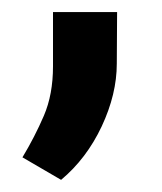

<svg xmlns="http://www.w3.org/2000/svg" viewBox="-20 -133 264 313"><path d="M170.9 -113.3 170.4 -29.3Q170.4 20.5 145.8 73Q121.1 125.5 79.6 160.2L16.6 123.5Q36.6 90.3 51.5 55.7Q66.4 21 66.4 -24.9V-113.3Z"/></svg>

Font: Vazirmatn FD Medium
Style: Regular
Weight: 500
Designer: Saber Rastikerdar
Foundry: Saber Rastikerdar
Version: Version 33.003